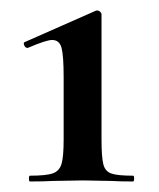

<svg xmlns="http://www.w3.org/2000/svg" viewBox="-20 -749 302 365"><path d="M37 -415Q68 -415 80.5 -419.5Q93 -424 97 -437.5Q101 -451 101 -484V-602Q101 -643 97 -658Q93 -673 79 -673Q68 -673 33 -658H32Q28 -658 26 -663Q24 -668 27 -669L163 -729H165Q168 -729 170.5 -726.5Q173 -724 173 -722V-484Q173 -450 176.5 -436.5Q180 -423 192 -419Q204 -415 233 -415Q235 -415 235 -409.5Q235 -404 233 -404Q207 -404 192 -405L138 -406L80 -405Q64 -404 37 -404Q35 -404 35 -409.5Q35 -415 37 -415Z"/></svg>

Font: Cormorant Infant
Style: Bold
Weight: 700
Designer: Christian Thalmann (Catharsis Fonts)
Foundry: Catharsis Fonts
Version: Version 4.000